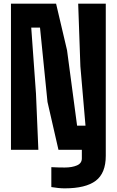

<svg xmlns="http://www.w3.org/2000/svg" viewBox="-20 -820 639 1051"><path d="M334 211Q317 211 298 209Q279 207 261 204V95Q275 96 297.5 96.5Q320 97 334 97Q374 97 401 85.5Q428 74 428 47V0H300L240 -262L199 -669H151L177 -307L190 0H40V-800H287L347 -545L402 -132H448L420 -457L408 -800H559V33Q559 128 504 169.5Q449 211 334 211Z"/></svg>

Font: Big Shoulders Text Black
Style: Regular
Weight: 900
Designer: Patric King
Foundry: XO Type Co
Version: Version 1.000; ttfautohint (v1.8.2)